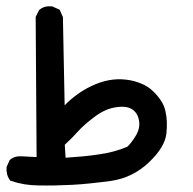

<svg xmlns="http://www.w3.org/2000/svg" viewBox="-83 -392 603 599"><path d="M38.1 186.5Q-7.3 186.5 -48.3 172.4L-51.3 171.4L-52.7 168.9Q-58.6 160.6 -61 150.6Q-63.5 140.6 -62.5 129.9V128.4L-61.5 127L-53.7 109.4L-52.7 107.4L-51.3 106Q-36.6 93.8 -13.7 95.7L31.2 98.1L28.3 -336.9V-339.4L29.3 -341.3L38.1 -358.9L39.1 -360.8L41 -362.3Q56.6 -374.5 79.1 -372.1H80.6L82 -371.1L99.6 -363.3L103 -361.8L104.5 -358.4L112.3 -340.8L113.3 -338.9V-336.9L118.7 -63.5Q155.8 -101.1 200.2 -122.6Q255.9 -149.9 309.6 -143.6Q323.2 -142.1 335.2 -138.9Q347.2 -135.7 357.7 -131.3Q368.2 -127 377.7 -120.8Q387.2 -114.7 395 -106.9Q410.2 -92.3 419.9 -76.9Q429.7 -61.5 433.1 -45.4Q440.4 -14.2 436 25.4Q431.2 67.4 380.9 115.2Q330.6 162.6 263.2 172.4Q230.5 176.8 200.7 179.9Q170.9 183.1 143.1 184.6Q87.9 187.5 38.1 186.5ZM314 65.9Q327.1 54.2 341.3 30.3Q355 6.8 350.6 -16.1Q346.7 -39.1 330.1 -50.3Q321.8 -56.2 309.8 -58.1Q297.9 -60.1 280.3 -57.6Q246.1 -53.2 212.4 -27.8Q194.8 -14.6 181.9 -3.2Q168.9 8.3 160.2 18.1Q143.1 37.6 119.1 59.6L121.6 100.1Q151.4 98.1 176.8 95.7Q202.1 93.3 224.6 89.8Q272 83.5 314 65.9Z"/></svg>

Font: NaikaiFont
Style: Bold
Weight: 700
Version: Version 1.89